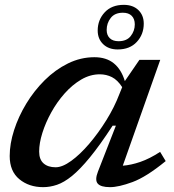

<svg xmlns="http://www.w3.org/2000/svg" viewBox="-20 -761 719 792"><path d="M384 -53 458 -242.5H444.5Q392 -162 351 -112Q310 -62 277 -35.2Q244 -8.5 215.2 1.2Q186.5 11 158 11Q99.5 11 59.8 -21.8Q20 -54.5 20 -117.5Q20 -168 38 -224Q56 -280 88.2 -333.2Q120.5 -386.5 164.2 -430Q208 -473.5 260.2 -499.2Q312.5 -525 369.5 -525Q418.5 -525 449.5 -499.8Q480.5 -474.5 495 -426.5L555 -514H641L486.5 -77.5Q520.5 -80 559 -93.2Q597.5 -106.5 640.5 -134.5L663.5 -96.5Q583.5 -31 526.5 -10Q469.5 11 434 11Q395.5 11 383 -3.8Q370.5 -18.5 384 -53ZM141.5 -136Q141.5 -103 159.8 -87Q178 -71 209.5 -71Q237.5 -71 274 -97.5Q310.5 -124 348.2 -168.2Q386 -212.5 419 -265.8Q452 -319 472.5 -373L484 -401.5Q465 -431 441.8 -442.8Q418.5 -454.5 391.5 -454.5Q352 -454.5 315 -432.8Q278 -411 246.5 -375.5Q215 -340 191.5 -297.5Q168 -255 154.8 -212.8Q141.5 -170.5 141.5 -136ZM490.5 -741Q528.5 -741 550.8 -719.5Q573 -698 573 -663.5Q573 -619 544.2 -588Q515.5 -557 465.5 -557Q428 -557 405.5 -578.8Q383 -600.5 383 -635Q383 -679 411.8 -710Q440.5 -741 490.5 -741ZM469 -591Q502.5 -591 519.2 -612.2Q536 -633.5 536 -660.5Q536 -683 523.2 -695.8Q510.5 -708.5 487 -708.5Q453.5 -708.5 436.8 -687Q420 -665.5 420 -637.5Q420 -616 432.8 -603.5Q445.5 -591 469 -591Z"/></svg>

Font: Newsreader Caption Medium
Style: Italic
Weight: 500
Italic angle: -17°
Designer: Hugues Gentile
Foundry: Production Type
Version: Version 1.001